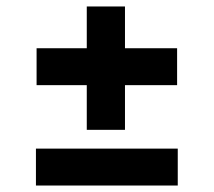

<svg xmlns="http://www.w3.org/2000/svg" viewBox="-20 -574 660 593"><path d="M248 -173V-311H93V-425H248V-554H366V-425H527V-311H366V-173ZM91 -1V-115H529V-1Z"/></svg>

Font: Literata 7pt
Style: Bold
Weight: 700
Designer: Latin by Veronika Burian and Jose Scaglione. Greek by Irene Vlachou. Cyrillic by Vera Evstafieva.
Foundry: TypeTogether
Version: Version 3.002